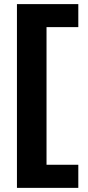

<svg xmlns="http://www.w3.org/2000/svg" viewBox="-20 -722 424 929"><path d="M62 187V-702.1H358.9V-590.8H205.1V75.2H358.9V187Z"/></svg>

Font: LT Superior
Style: Bold
Weight: 400
Designer: Daniel Lyons
Foundry: LyonsType
Version: Version 1.000